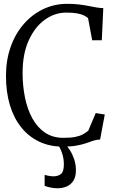

<svg xmlns="http://www.w3.org/2000/svg" viewBox="-20 -774 624 1028"><path d="M316 11Q245.5 11 189.5 -15.8Q133.5 -42.5 93.8 -92Q54 -141.5 33 -211.2Q12 -281 12 -367.5Q12 -451.5 36.8 -522Q61.5 -592.5 106.5 -644.5Q151.5 -696.5 211.2 -725Q271 -753.5 340 -753.5Q375.5 -753.5 403.8 -750Q432 -746.5 454.5 -742Q477 -737.5 496.2 -734.2Q515.5 -731 533 -730.5L525 -558.5H473.5L451.5 -677Q442.5 -685 428.5 -691.8Q414.5 -698.5 392 -702.5Q369.5 -706.5 334 -706.5Q273.5 -706.5 220.2 -668.5Q167 -630.5 134 -558.2Q101 -486 101 -383.5Q101 -314 113.8 -251.5Q126.5 -189 153.2 -140.2Q180 -91.5 221.2 -63.8Q262.5 -36 319 -36Q359 -36 383.5 -41Q408 -46 423.8 -54.8Q439.5 -63.5 452.5 -74L492.5 -168.5L541 -161L516 -27Q496.5 -26.5 479.2 -20.5Q462 -14.5 441 -7.2Q420 0 390 5.5Q360 11 316 11ZM287 234Q268.5 234 250.2 230Q232 226 219 221V162Q229.5 165.5 242.5 167.8Q255.5 170 267.5 170Q289.5 170 305.8 158Q322 146 322 105Q322 81 316.5 60.2Q311 39.5 303.5 23.8Q296 8 290.5 0L313 -6L330.5 0Q341 9.5 354.2 30Q367.5 50.5 377 78.5Q386.5 106.5 386.5 137.5Q386.5 171 373.5 192.5Q360.5 214 338 224Q315.5 234 287 234Z"/></svg>

Font: Merriweather 24pt SemiCondensed Light
Style: Regular
Weight: 300
Width: 4
Designer: Eben Sorkin
Foundry: Eben Sorkin
Version: Version 2.100